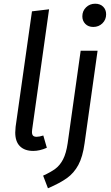

<svg xmlns="http://www.w3.org/2000/svg" viewBox="-20 -800 599 1033"><path d="M153 -103Q152 -98 152 -90Q152 -76 158 -70Q164 -64 177 -64Q192 -64 213 -71L232 -5Q194 12 159 12Q113 12 87.5 -13Q62 -38 62 -87Q62 -96 64 -118L152 -739L244 -750ZM212 145Q254 126 278.5 107.5Q303 89 319.5 57Q336 25 344 -29L414 -527H505L435 -29Q425 44 401.5 87.5Q378 131 340.5 158Q303 185 238 213ZM423 -712Q423 -741 443 -760.5Q463 -780 492 -780Q519 -780 535 -764Q551 -748 551 -723Q551 -694 531 -674.5Q511 -655 482 -655Q455 -655 439 -671.5Q423 -688 423 -712Z"/></svg>

Font: FiraGO
Style: Italic
Weight: 400
Italic angle: -8°
Designer: bBox Type GmbH
Foundry: bBox Type GmbH
Version: Version 1.001